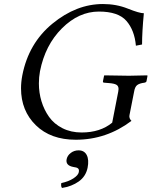

<svg xmlns="http://www.w3.org/2000/svg" viewBox="-20 -678 746 945"><path d="M486.8 -658.2Q552.7 -658.2 609.4 -635.5Q666 -612.8 688 -612.8Q679.2 -520 679.2 -459L648.9 -453.1Q642.1 -529.3 602.1 -575.2Q562 -621.1 466.8 -621.1Q367.7 -621.1 284.9 -538.6Q202.1 -456.1 176.8 -327.1Q171.4 -297.9 171.4 -267.6Q171.4 -221.7 184.1 -179.7Q196.8 -137.7 221.4 -102.8Q246.1 -67.9 287.6 -46.9Q329.1 -25.9 381.8 -25.9Q473.6 -25.9 532.2 -74.2L562 -227.1Q563.5 -234.4 563.5 -239.7Q563.5 -254.9 552.7 -261Q542 -267.1 517.1 -269L493.2 -271Q485.4 -271 486.8 -278.8L492.2 -305.2L494.1 -307.1Q584 -305.2 615 -305.2Q646 -305.2 704.1 -307.1L706.1 -305.2L701.2 -278.8Q700.2 -272.9 690.9 -271Q667 -268.1 655.5 -259.5Q644 -251 640.1 -227.1L617.2 -110.8Q614.3 -95.7 627 -83Q503.9 9.8 353 9.8Q229.5 9.8 156.5 -61.5Q83.5 -132.8 83.5 -243.2Q83.5 -274.4 89.8 -307.1Q120.6 -465.3 238.3 -561.8Q356 -658.2 486.8 -658.2ZM366.7 62Q395 62 407 85.4Q418.9 108.9 411.1 147.9Q402.3 190.4 367.7 215.1Q333 239.7 285.2 247.1Q278.8 239.3 281.7 223.1Q317.9 215.3 341.3 200Q364.7 184.6 367.7 169.9Q370.6 156.2 364 150.9Q357.4 145.5 341.8 144Q301.3 136.7 308.1 105Q312 86.9 328.6 74.5Q345.2 62 366.7 62Z"/></svg>

Font: Linux Libertine
Style: Italic
Weight: 400
Italic angle: -12°
Designer: Philipp H. Poll
Foundry: Philipp H. Poll
Version: Version 5.1.6 ; ttfautohint (v0.9)